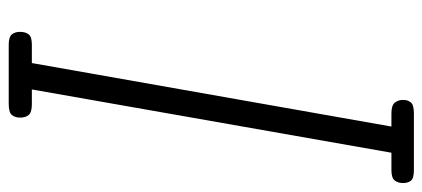

<svg xmlns="http://www.w3.org/2000/svg" viewBox="-284 -684 968 440"><g transform="rotate(90 200.0 -464.0)"><path d="M82.5 0Q64.5 0 58.8 -7.2Q53 -14.5 53 -26Q53 -38.5 58.8 -45.8Q64.5 -53 82.5 -53H124.5L270 -877H240Q221.5 -877 215.2 -884.8Q209 -892.5 209 -903.5Q209 -915 215 -921.8Q221 -928.5 240 -928.5H370Q388.5 -928.5 394 -921.8Q399.5 -915 399.5 -903.5Q399.5 -892.5 393.8 -884.8Q388 -877 370 -877H330L185 -53H218.5Q237.5 -53 243.5 -45.8Q249.5 -38.5 249.5 -26Q249.5 -14.5 243.5 -7.2Q237.5 0 218.5 0Z"/></g></svg>

Font: Edu AU VIC WA NT Hand
Style: Regular
Weight: 400
Designer: Tina and Corey Anderson, Eben Sorkin, Mirko Velimirovic
Foundry: Google for Education
Version: Version 1.001